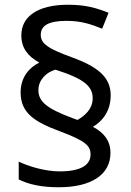

<svg xmlns="http://www.w3.org/2000/svg" viewBox="-20 -785 553 810"><path d="M67 -395C67 -307 128 -270 233 -231C342 -190 362 -170 362 -133C362 -95 331 -62 232 -62C169 -62 102 -83 59 -103V-28C101 -7 154 5 228 5C365 5 446 -48 446 -140C446 -191 419 -225 372 -250C411 -273 447 -315 447 -383C447 -463 387 -505 284 -543C182 -580 152 -601 152 -638C152 -675 181 -697 261 -697C325 -697 365 -682 411 -664L438 -731C388 -751 342 -765 267 -765C140 -765 70 -716 70 -636C70 -582 98 -547 146 -521C105 -501 67 -461 67 -395ZM142 -405C142 -449 177 -481 214 -491C337 -452 371 -420 371 -370C371 -325 338 -297 307 -279L285 -287C178 -327 142 -356 142 -405Z"/></svg>

Font: Noto Sans Hebrew Droid
Style: Bold
Weight: 700
Designer: Monotype Design Team
Foundry: Monotype Imaging Inc.
Version: Version 1.100